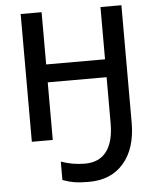

<svg xmlns="http://www.w3.org/2000/svg" viewBox="-62 -766 871 1069"><g transform="rotate(-5 373.0 -232.0)"><path d="M540 -714V-422H211V-714H94V0H211V-322H540V-65Q540 39 499 93Q458 147 378 147Q309 147 245 124V227Q281 240 312.5 245Q344 250 392 250Q516 250 586.5 168Q657 86 657 -58V-714Z"/></g></svg>

Font: OpenSansMMV
Style: Semibold
Weight: 600
Designer: Steve Matteson
Foundry: Ascender Corporation
Version: Version 6.000